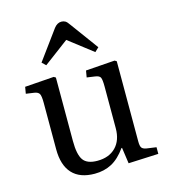

<svg xmlns="http://www.w3.org/2000/svg" viewBox="-116 -868 861 975"><g transform="rotate(-15 314.5 -381.0)"><path d="M262 14Q184 14 144 -29.5Q104 -73 104 -157V-401Q104 -437 97.5 -448.5Q91 -460 70 -463L28 -469L34 -504L187 -515L197 -509V-175Q197 -104 217.5 -75Q238 -46 292 -46Q353 -46 388.5 -82Q424 -118 424 -182V-401Q424 -437 418.5 -448.5Q413 -460 390 -463L348 -469L354 -504L507 -515L517 -509V-87Q517 -63 523.5 -54Q530 -45 549 -42L599 -35V0L441 7L429 -77H426Q391 -28 351.5 -7Q312 14 262 14ZM166 -582 146 -601 258 -754Q275 -776 297 -776Q308 -776 317 -771Q326 -766 338 -748L445 -602L424 -582L297 -680Z"/></g></svg>

Font: Literata 36pt
Style: Regular
Weight: 400
Designer: Latin by Veronika Burian and Jose Scaglione. Greek by Irene Vlachou. Cyrillic by Vera Evstafieva.
Foundry: TypeTogether
Version: Version 3.002